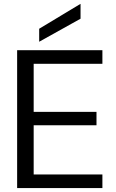

<svg xmlns="http://www.w3.org/2000/svg" viewBox="-20 -955 590 975"><path d="M67 0V-700H500V-631H151V-387H470V-319H151V-69H500V0ZM179 -743V-809L388 -935H389V-860Z"/></svg>

Font: DM Sans 28pt
Style: Regular
Weight: 400
Version: Version 4.004;gftools[0.9.30]